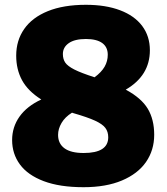

<svg xmlns="http://www.w3.org/2000/svg" viewBox="-20 -770 694 800"><path d="M622.5 -208.5Q622.5 -144.5 588.5 -95.2Q554.5 -46 488.2 -18Q422 10 328 10Q229 10 162.2 -15.2Q95.5 -40.5 63 -84.8Q30.5 -129 30.5 -186.5Q30.5 -240.5 61.2 -284Q92 -327.5 152 -355.5Q96.5 -390.5 72 -435.5Q47.5 -480.5 47.5 -538Q47.5 -601.5 80.8 -649.2Q114 -697 179.2 -723.5Q244.5 -750 338 -750Q420.5 -750 480.5 -727.2Q540.5 -704.5 572.5 -661.8Q604.5 -619 604.5 -560.5Q604.5 -455 504 -396.5Q569 -361.5 595.8 -316.8Q622.5 -272 622.5 -208.5ZM242 -545Q242 -523.5 252 -509Q262 -494.5 290 -480.2Q318 -466 374 -448Q402.5 -469 415.8 -492Q429 -515 429 -542Q429 -574 405.8 -590.8Q382.5 -607.5 338 -607.5Q291 -607.5 266.5 -590.2Q242 -573 242 -545ZM431 -198Q431 -221 419 -237Q407 -253 376 -267.2Q345 -281.5 286 -298.5Q282 -299.5 280 -300.5Q251 -282.5 236.5 -257.8Q222 -233 222 -208Q222 -171.5 248.8 -152Q275.5 -132.5 328.5 -132.5Q431 -132.5 431 -198Z"/></svg>

Font: Encode Sans Semi Condensed Black
Style: Regular
Weight: 900
Width: 4
Designer: Multiple Designers
Foundry: Impallari Type
Version: Version 2.000